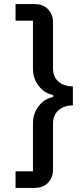

<svg xmlns="http://www.w3.org/2000/svg" viewBox="-20 -780 396 938"><path d="M150 -760Q190 -760 214.5 -735Q239 -710 239 -670V-446Q239 -404 266 -381Q293 -358 336 -358V-265Q293 -265 266 -241.5Q239 -218 239 -176V48Q239 88 214.5 113Q190 138 150 138H56V57H141V-178Q141 -225 169 -261.5Q197 -298 240 -306V-316Q197 -324 169 -360.5Q141 -397 141 -444V-679H56V-760Z"/></svg>

Font: IBM Plex Sans KR Medm
Style: Regular
Weight: 500
Designer: Mike Abbink; Paul van der Laan; Pieter van Rosmalen; Wujin Sim; Chorong Kim; Dohee Lee;
Foundry: Sandoll Inc.
Version: Version 1.003